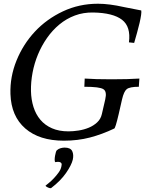

<svg xmlns="http://www.w3.org/2000/svg" viewBox="-20 -742 778 1029"><path d="M285 63Q294 55 305.5 52Q317 49 326 49Q358 49 367 68Q376 87 370 114Q363 143 334 185Q305 227 254 266Q248 268 237 263Q226 258 224 253Q230 248 243 237.5Q256 227 269.5 212.5Q283 198 294.5 182Q306 166 309 150Q312 138 309 133Q306 128 300 126.5Q294 125 287 125.5Q280 126 276 127Q273 124 273 114Q273 104 275 93Q277 82 279.5 73.5Q282 65 285 63ZM480 -675Q427 -676 381.5 -659Q336 -642 298.5 -611Q261 -580 232 -538.5Q203 -497 183.5 -450Q164 -403 154.5 -352.5Q145 -302 146 -254Q147 -208 159.5 -168.5Q172 -129 196.5 -100Q221 -71 258.5 -54.5Q296 -38 347 -38Q372 -38 401 -42.5Q430 -47 455.5 -57.5Q481 -68 500.5 -86Q520 -104 526 -131L544 -209Q554 -252 534 -264Q515 -277 432 -277L434 -321Q462 -319 497.5 -318Q533 -317 578 -317Q623 -317 660 -318Q697 -319 727 -321L724 -277Q675 -277 659 -264Q644 -252 634 -209L616 -130Q598 -53 592 -53Q527 -22 462 -5Q397 12 322 12Q191 12 115.5 -53.5Q40 -119 36 -238Q33 -330 68.5 -417.5Q104 -505 167 -572.5Q230 -640 317 -681Q404 -722 505 -722Q565 -722 645 -704Q724 -688 737 -686Q740 -671 728 -619Q722 -593 714.5 -566.5Q707 -540 699 -512L671 -515Q682 -599 634 -636Q586 -673 480 -675Z"/></svg>

Font: Lusitana
Style: Italic
Weight: 400
Italic angle: -12°
Designer: Ana Paula Megda
Foundry: Ana Paula Megda
Version: Version 1.000; ttfautohint (v1.1) -l 8 -r 50 -G 200 -x 14 -D